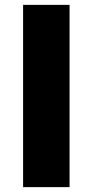

<svg xmlns="http://www.w3.org/2000/svg" viewBox="-20 -770 380 790"><path d="M75 0V-750H266.2V0Z"/></svg>

Font: Now Black
Style: Regular
Weight: 900
Designer: Alfredo Marco Pradil
Foundry: Alfredo Marco Pradil
Version: Version 1.002;PS 001.002;hotconv 1.0.88;makeotf.lib2.5.64775